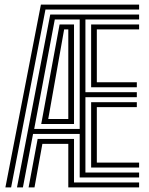

<svg xmlns="http://www.w3.org/2000/svg" viewBox="-20 -820 651 840"><path d="M3.6 0 159 -800H588.6V-778.3H178.9L28.6 0ZM54.3 0 199.8 -756.5H588.6V-734.8H353.7V-416.5H578.6V-394.8H353.7V-65.2H588.6V-43.5H328.7V-234.1H124.6L80.2 0ZM105.1 0 144.7 -212.3H303.8V-21.7H588.6V0H278.8V-190.6H165.4L130.9 0ZM129.6 -255.8H328.7V-734.8H219.7ZM160.4 -277.6 240.7 -713.1H303.8V-277.6ZM191 -299.3H278.8V-691.3H260.6ZM378.7 -438.2V-713.1H588.6V-691.3H403.6V-460H578.6V-438.2ZM378.7 -86.9V-373H578.6V-351.3H403.6V-108.7H588.6V-86.9Z"/></svg>

Font: Big Shoulders Inline Thin
Style: Regular
Weight: 100
Designer: Patric King
Foundry: XO Type Co
Version: Version 2.002